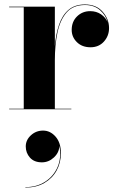

<svg xmlns="http://www.w3.org/2000/svg" viewBox="-20 -490 526 861"><path d="M95.5 166.8Q95.5 138 118.5 116.8Q141.5 95.6 173.1 95.6Q205.5 95.6 229.3 122.8Q253.1 150 253.1 196.8Q253.1 240 233.7 275Q214.3 310 178.7 330.6Q143.1 351.2 93.9 351.2V349.2Q144.7 349.2 182.7 324.6Q220.7 300 238.5 258.2Q256.3 216.4 246.3 164Q245.5 194 221.9 216Q198.3 238 167.9 238Q133.1 238 114.3 216.8Q95.5 195.6 95.5 166.8ZM21 -2.5H86.5V-457.5H21V-460H226V-283.5Q230.5 -337 244.8 -379.2Q259 -421.5 287.2 -445.8Q315.5 -470 361 -470Q412 -470 440.5 -437.2Q469 -404.5 469 -364Q469 -329 446 -303.5Q423 -278 386 -278Q348 -278 324.8 -301Q301.5 -324 301.5 -356Q301.5 -393 325.5 -416.5Q349.5 -440 384.5 -440Q412.5 -440 433.5 -425.5Q454.5 -411 463 -389.5Q455 -421 428.8 -444.2Q402.5 -467.5 361 -467.5Q307.5 -467.5 278.2 -433.5Q249 -399.5 237.5 -343.2Q226 -287 226 -220V-2.5H300V0H21Z"/></svg>

Font: Bodoni* 72pt
Style: Bold
Weight: 700
Version: Version 2.3